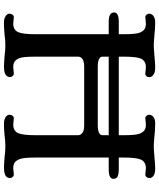

<svg xmlns="http://www.w3.org/2000/svg" viewBox="64 -874 817 986"><g transform="rotate(90 473.0 -381.5)"><path d="M326.2 -40.5 357.4 -43.5Q366.7 -43.5 371.6 -36.6Q376.5 -29.8 376.5 -24.2Q376.5 -18.6 374.3 -13.2Q372.1 -7.8 366.7 -3.4Q349.6 10.7 295.9 5.9Q280.8 4.9 267.6 3.9L241.2 1Q228.5 0 213.4 0Q198.2 0 185.5 1L159.7 3.9Q120.1 7.3 101.8 7.3Q83.5 7.3 74.7 4.2Q65.9 1 60.5 -3.4Q50.8 -11.2 50.8 -20.5Q50.8 -29.8 55.7 -36.6Q60.5 -43.5 69.3 -43.5L101.6 -40.5Q134.8 -40.5 146 -66.9Q156.2 -90.8 156.2 -153.8V-530.8H91.3Q44.4 -530.8 44.4 -558.6Q44.4 -582.5 92.8 -582.5H156.2V-607.9Q156.2 -671.4 148.2 -690.2Q140.1 -709 129.4 -715.3Q118.7 -721.7 101.6 -721.7L69.3 -718.8Q60.5 -718.8 55.7 -725.3Q50.8 -731.9 50.8 -737.8Q50.8 -743.7 53 -748.8Q55.2 -753.9 60.5 -758.8Q73.2 -769.5 94.7 -769.5Q116.2 -769.5 131.3 -768.3Q146.5 -767.1 159.7 -765.6L185.5 -763.7Q198.2 -762.2 213.4 -762.2Q228.5 -762.2 241.2 -763.7L267.6 -765.6Q307.1 -769.5 325.4 -769.5Q343.8 -769.5 352.5 -766.4Q361.3 -763.2 366.7 -758.8Q376.5 -750 376.5 -741.2Q376.5 -718.8 357.4 -718.8L326.2 -721.7Q292.5 -721.7 281.2 -695.3Q271.5 -672.4 271.5 -607.9V-582.5H674.8V-607.9Q674.8 -671.4 666.7 -690.2Q658.7 -709 647.9 -715.3Q637.2 -721.7 620.1 -721.7Q620.1 -721.7 587.9 -718.8Q579.6 -718.8 574.7 -725.3Q569.8 -731.9 569.8 -737.8Q569.8 -743.7 572 -748.8Q574.2 -753.9 579.1 -758.8Q591.3 -769.5 613.3 -769.5Q635.3 -769.5 650.1 -768.3Q665 -767.1 678.2 -765.6L704.1 -763.7Q716.8 -762.2 732.2 -762.2Q747.6 -762.2 760.7 -763.7L786.6 -765.6Q826.2 -769.5 844.2 -769.5Q862.3 -769.5 871.3 -766.4Q880.4 -763.2 885.7 -758.8Q895 -750 895 -741Q895 -731.9 889.9 -725.3Q884.8 -718.8 876.5 -718.8L844.7 -721.7Q811.5 -721.7 799.8 -695.3Q789.6 -670.9 789.6 -607.9V-582.5H850.6Q884.8 -582.5 894.5 -570.3Q898.9 -564.9 898.9 -555.2Q898.9 -530.8 851.1 -530.8H789.6V-153.8Q789.6 -91.3 797.9 -72.3Q806.2 -53.2 816.9 -46.9Q827.6 -40.5 844.7 -40.5L876.5 -43.5Q884.8 -43.5 889.9 -36.6Q895 -29.8 895 -24.2Q895 -18.6 892.8 -13.2Q890.6 -7.8 885.7 -3.4Q869.1 10.7 814.5 5.9Q799.8 4.9 786.6 3.9L760.7 1Q747.6 0 732.2 0Q716.8 0 704.1 1L678.2 3.9Q638.7 7.3 620.4 7.3Q602.1 7.3 593.3 4.2Q584.5 1 579.1 -3.4Q569.8 -11.7 569.8 -20.8Q569.8 -29.8 574.7 -36.6Q579.6 -43.5 587.9 -43.5L620.1 -40.5Q653.3 -40.5 664.6 -66.9Q674.8 -90.8 674.8 -153.8V-374Q674.8 -386.7 662.6 -395.8Q650.4 -404.8 623 -404.8H323.2Q295.4 -404.8 283.4 -395.8Q271.5 -386.7 271.5 -374V-153.8Q271.5 -89.8 279.3 -71.5Q287.1 -53.2 297.9 -46.9Q308.6 -40.5 326.2 -40.5ZM623 -474.6Q674.8 -474.6 674.8 -499.5V-530.8H271.5V-499.5Q271.5 -474.6 323.2 -474.6Z"/></g></svg>

Font: Stoke
Style: Regular
Weight: 400
Designer: Nicole Fally
Foundry: Nicole Fally
Version: Version 1.002